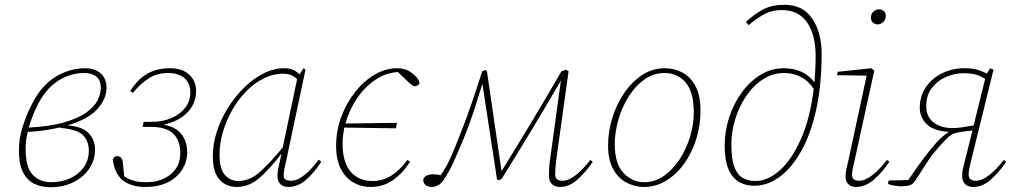

<svg xmlns="http://www.w3.org/2000/svg" viewBox="-20 -768 4225 802"><path d="M170 -382Q151 -359 132 -319Q113 -279 100 -235Q190 -240 248.5 -257Q307 -274 340.5 -298Q374 -322 387.5 -349Q401 -376 401 -401Q401 -433 382.5 -448Q364 -463 332 -463Q286 -463 244 -442.5Q202 -422 170 -382ZM190 14Q155 14 125 0.5Q95 -13 77 -47Q59 -81 59 -140Q59 -188 74 -236.5Q89 -285 109.5 -325.5Q130 -366 148 -389Q187 -438 236.5 -460.5Q286 -483 336 -483Q375 -483 400 -462Q425 -441 425 -400Q425 -357 388 -314Q351 -271 262 -244Q323 -240 350 -212Q377 -184 377 -143Q377 -101 354 -65.5Q331 -30 289 -8Q247 14 190 14ZM87 -148Q87 -68 117 -37.5Q147 -7 194 -7Q238 -7 273.5 -23.5Q309 -40 330 -69.5Q351 -99 351 -138Q351 -178 327 -203Q303 -228 229 -234L236 -237Q206 -230 171.5 -224.5Q137 -219 96 -217Q87 -181 87 -148Z M587 13Q529 13 494 -14Q459 -41 451 -102Q457 -116 470 -116Q478 -116 485 -109.5Q492 -103 493 -90L499 -31Q520 -18 540 -12.5Q560 -7 591 -7Q653 -7 693 -40Q733 -73 733 -128Q733 -238 611 -238H576L580 -259H613Q660 -259 696.5 -275Q733 -291 754 -318.5Q775 -346 775 -381Q775 -421 750 -442Q725 -463 681 -463Q637 -463 602.5 -441.5Q568 -420 535 -380L524 -388Q556 -438 596 -460.5Q636 -483 691 -483Q741 -483 770 -456.5Q799 -430 799 -388Q799 -336 763 -298.5Q727 -261 663 -247Q713 -239 737.5 -208Q762 -177 762 -131Q762 -94 742 -61Q722 -28 683 -7.5Q644 13 587 13Z M897 -123Q897 -62 919.5 -37Q942 -12 976 -12Q1024 -12 1067 -51Q1110 -90 1161 -152L1221 -437Q1208 -450 1194 -455Q1180 -460 1163 -460Q1120 -460 1080.5 -440Q1041 -420 1009 -387Q975 -353 950 -308.5Q925 -264 911 -216Q897 -168 897 -123ZM969 13Q943 13 920 1Q897 -11 883 -39Q869 -67 869 -116Q869 -166 885.5 -217.5Q902 -269 931.5 -316.5Q961 -364 999 -401.5Q1037 -439 1080.5 -461Q1124 -483 1168 -483Q1208 -483 1231 -457L1248 -483L1256 -477L1176 -99Q1173 -85 1169 -68Q1165 -51 1165 -35Q1165 -22 1173.5 -17.5Q1182 -13 1195 -13Q1222 -13 1252.5 -37.5Q1283 -62 1311 -101L1322 -92Q1292 -46 1258 -16.5Q1224 13 1183 13Q1164 13 1151.5 1Q1139 -11 1139 -32Q1139 -49 1142 -62.5Q1145 -76 1150 -99L1156 -127Q1113 -69 1067.5 -28Q1022 13 969 13Z M1527 13Q1490 13 1457.5 -5Q1425 -23 1404.5 -61Q1384 -99 1384 -159Q1384 -222 1405.5 -280Q1427 -338 1463.5 -384Q1500 -430 1545.5 -456.5Q1591 -483 1639 -483Q1674 -483 1700 -463.5Q1726 -444 1732 -425Q1733 -418 1727 -413Q1721 -408 1715 -408Q1708 -408 1702.5 -411.5Q1697 -415 1686 -425L1642 -467Q1590 -464 1545.5 -433Q1501 -402 1469.5 -354.5Q1438 -307 1423 -252L1638 -255L1634 -232L1418 -235Q1415 -219 1413 -202.5Q1411 -186 1411 -169Q1411 -90 1444.5 -51Q1478 -12 1536 -12Q1580 -12 1615.5 -35Q1651 -58 1682 -100L1693 -92Q1661 -43 1620.5 -15Q1580 13 1527 13Z M1782 13Q1769 13 1758.5 5.5Q1748 -2 1748 -18Q1750 -28 1761.5 -34Q1773 -40 1787 -40Q1808 -40 1820 -36Q1842 -65 1861 -107Q1880 -149 1901 -204Q1927 -269 1950.5 -337.5Q1974 -406 1994 -470L2007 -476L2014 -470L2075 -53Q2138 -155 2201 -259.5Q2264 -364 2325 -470L2345 -477L2355 -470L2304 -104Q2299 -66 2299 -39Q2299 -13 2329 -13Q2355 -13 2385 -36.5Q2415 -60 2446 -100L2456 -92Q2425 -47 2391 -17Q2357 13 2318 13Q2298 13 2285.5 1Q2273 -11 2273 -33Q2273 -50 2273.5 -63Q2274 -76 2278 -104L2323 -432Q2263 -328 2201 -225.5Q2139 -123 2075 -20L2061 -15L2056 -19L1995 -418Q1979 -365 1961 -309.5Q1943 -254 1920 -197Q1895 -136 1875.5 -93Q1856 -50 1834 -17Q1824 -2 1810 5.5Q1796 13 1782 13Z M2669 13Q2635 13 2600.5 -3.5Q2566 -20 2543 -58.5Q2520 -97 2520 -161Q2520 -218 2537.5 -275Q2555 -332 2587 -379Q2619 -426 2662 -454.5Q2705 -483 2757 -483Q2797 -483 2830.5 -465Q2864 -447 2885 -408.5Q2906 -370 2906 -306Q2906 -243 2888 -186Q2870 -129 2837.5 -84Q2805 -39 2762 -13Q2719 13 2669 13ZM2672 -7Q2716 -7 2753.5 -33.5Q2791 -60 2819 -103Q2847 -146 2862.5 -197Q2878 -248 2878 -298Q2878 -384 2844 -423.5Q2810 -463 2756 -463Q2709 -463 2671 -435.5Q2633 -408 2605.5 -364Q2578 -320 2563 -268Q2548 -216 2548 -166Q2548 -84 2584.5 -45.5Q2621 -7 2672 -7Z M3035 -166Q3035 -104 3047.5 -70.5Q3060 -37 3083 -24.5Q3106 -12 3135 -12Q3188 -12 3238 -57Q3288 -102 3326 -188Q3364 -274 3379 -397Q3357 -430 3325.5 -446.5Q3294 -463 3256 -463Q3206 -463 3165 -435.5Q3124 -408 3095 -364Q3066 -320 3050.5 -268Q3035 -216 3035 -166ZM3130 8Q3095 8 3067 -8Q3039 -24 3023 -61Q3007 -98 3007 -161Q3007 -218 3025 -275Q3043 -332 3076.5 -379Q3110 -426 3155 -454.5Q3200 -483 3254 -483Q3298 -483 3330 -467Q3362 -451 3382 -424Q3384 -450 3385.5 -477.5Q3387 -505 3387 -534Q3387 -622 3351.5 -674Q3316 -726 3244 -726Q3207 -726 3176 -710.5Q3145 -695 3107 -663L3096 -677Q3134 -711 3169.5 -729.5Q3205 -748 3257 -748Q3334 -748 3373 -690Q3412 -632 3412 -543Q3412 -411 3389 -308.5Q3366 -206 3326 -135.5Q3286 -65 3235.5 -28.5Q3185 8 3130 8Z M3512 -28Q3512 -48 3515.5 -62Q3519 -76 3524 -99L3600 -452L3476 -454L3479 -468L3619 -483L3632 -473L3550 -99Q3547 -85 3543 -68.5Q3539 -52 3539 -38Q3539 -13 3568 -13Q3594 -13 3624 -36.5Q3654 -60 3685 -100L3695 -92Q3664 -47 3629.5 -17Q3595 13 3554 13Q3536 13 3524 1.5Q3512 -10 3512 -28ZM3647 -666Q3636 -666 3627 -673Q3618 -680 3618 -694Q3618 -711 3629 -720Q3640 -729 3651 -729Q3663 -729 3671.5 -722Q3680 -715 3680 -702Q3680 -685 3669 -675.5Q3658 -666 3647 -666Z M3849 -324Q3849 -280 3880 -256.5Q3911 -233 3958 -233Q3978 -233 4001.5 -236.5Q4025 -240 4047 -244L4055 -276Q4065 -317 4075 -357.5Q4085 -398 4095 -438Q4074 -452 4054.5 -457Q4035 -462 4003 -462Q3968 -462 3932.5 -447Q3897 -432 3873 -401.5Q3849 -371 3849 -324ZM3689 0 3692 -14 3774 -16Q3806 -63 3832 -98.5Q3858 -134 3891 -172Q3908 -190 3920 -200Q3932 -210 3944 -217Q3880 -221 3851 -249.5Q3822 -278 3822 -317Q3822 -368 3848.5 -405.5Q3875 -443 3917.5 -463Q3960 -483 4006 -483Q4040 -483 4060 -477.5Q4080 -472 4102 -461L4116 -483L4130 -477L4037 -99Q4033 -82 4029.5 -66.5Q4026 -51 4026 -39Q4026 -13 4056 -13Q4082 -13 4112 -36.5Q4142 -60 4173 -100L4183 -92Q4152 -47 4118 -17Q4084 13 4045 13Q4024 13 4011.5 1Q3999 -11 3999 -33Q3999 -49 4001.5 -60Q4004 -71 4011 -99L4042 -223L4001 -218Q3977 -215 3964.5 -210Q3952 -205 3943 -197Q3934 -189 3921 -175Q3880 -132 3855 -94Q3830 -56 3803 -13Q3794 1 3781 5.5Q3768 10 3747 10Q3711 10 3689 0Z"/></svg>

Font: Source Serif Pro ExtraLight
Style: Italic
Weight: 200
Italic angle: -12°
Designer: Frank Grießhammer
Foundry: Adobe Systems Incorporated
Version: Version 3.001;hotconv 1.0.111;makeotfexe 2.5.65597